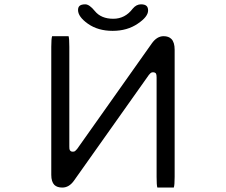

<svg xmlns="http://www.w3.org/2000/svg" viewBox="-20 -848 1040 883"><path d="M345.2 -820.3Q338.9 -814 338.9 -801.8Q338.9 -771 384.3 -738.8Q430.7 -706.1 498 -706.1Q565.4 -706.1 613.8 -739.3Q661.1 -771 661.1 -799.8Q661.1 -813.5 654.3 -820.3Q646.5 -828.1 628.4 -828.1Q606.9 -828.1 590.3 -808.1Q555.2 -761.7 501 -761.7Q444.8 -761.7 416 -797.4Q391.1 -828.1 372.1 -828.1Q353 -828.1 345.2 -820.3ZM219.7 -681.6Q215.8 -670.4 215.8 -632.8V-43.9Q215.8 -12.2 230 2.4Q242.7 14.6 266.6 14.6Q297.4 14.6 319.8 -16.6L664.6 -503.4Q669.9 -509.8 672.1 -511.5Q674.3 -513.2 676.3 -514.2Q679.7 -515.6 683.6 -515.6Q692.9 -515.6 697.3 -509.8Q700.2 -504.9 700.2 -492.2V-34.2Q700.2 3.9 703.6 14.6H779.3Q783.2 3.4 783.2 -34.2V-619.1Q783.2 -653.8 768.1 -668.9Q755.4 -681.6 732.4 -681.6Q701.7 -681.6 678.2 -648.4L334.5 -162.6Q329.1 -156.2 325.4 -153.3Q321.8 -150.4 314.5 -150.4Q301.8 -150.4 299.3 -163.1Q298.8 -167.5 298.8 -173.8V-632.8Q298.8 -670.9 295.4 -681.6Z"/></svg>

Font: YuPearl-Light
Style: Light
Weight: 300
Designer: Max Yao
Foundry: Max-Everyday
Version: Version 1.011; ttfautohint (v1.8.3)